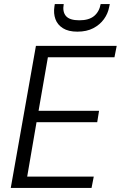

<svg xmlns="http://www.w3.org/2000/svg" viewBox="-20 -926 595 946"><path d="M33 0 157 -700H555L544 -644H216L170 -380H468L459 -324H160L114 -56H442L431 0ZM361 -770Q317 -770 290 -787Q263 -804 253 -832Q243 -860 248 -893L250 -906H294Q287 -868 305 -847Q323 -826 371 -826Q418 -826 443.5 -847Q469 -868 476 -906H521L518 -892Q512 -859 492 -831.5Q472 -804 439.5 -787Q407 -770 361 -770Z"/></svg>

Font: DM Sans 20pt Light
Style: Italic
Weight: 300
Italic angle: -10°
Version: Version 4.004;gftools[0.9.30]